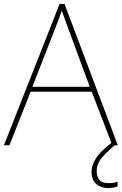

<svg xmlns="http://www.w3.org/2000/svg" viewBox="-20 -736 617 973"><path d="M549 0 445 -271H135L28 0H0L282 -716H307L577 0ZM325 -594Q319 -611 311 -632.5Q303 -654 293 -682Q286 -660 277 -636.5Q268 -613 260 -593L144 -296H435ZM470 131Q470 192 528 192Q557 192 576 185V209Q568 212 555 214.5Q542 217 526 217Q492 217 468 196.5Q444 176 444 135Q444 99 468 63.5Q492 28 544 -11L562 0Q528 27 499 60Q470 93 470 131Z"/></svg>

Font: Noto Sans Devanagari Thin
Style: Regular
Weight: 100
Designer: Jelle Bosma - Monotype Design Team
Foundry: Monotype Imaging Inc.
Version: Version 2.004; ttfautohint (v1.8.4.7-5d5b)